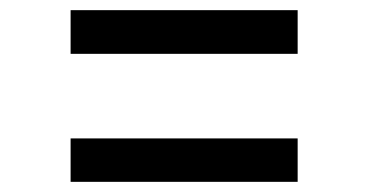

<svg xmlns="http://www.w3.org/2000/svg" viewBox="-20 -567 725 378"><path d="M119 -461V-547H566V-461ZM119 -209V-294.5H566V-209Z"/></svg>

Font: Koeln Type Sans
Style: Regular
Weight: 400
Designer: Eben Sorkin
Foundry: Eben Sorkin
Version: Version 2.001